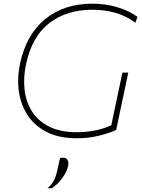

<svg xmlns="http://www.w3.org/2000/svg" viewBox="-20 -745 776 1047"><path d="M398.5 9Q303 9 236.2 -24.5Q169.5 -58 131.5 -115.5Q93.5 -173 83 -246.2Q72.5 -319.5 89.5 -399Q123.5 -557.5 226.8 -641.2Q330 -725 483.5 -725Q555.5 -725 620.5 -705.5Q685.5 -686 729.5 -653L718.5 -621Q665.5 -660 606.5 -676Q547.5 -692 484.5 -692Q345 -692 249.8 -619.8Q154.5 -547.5 121.5 -393Q106.5 -322 114 -256Q121.5 -190 154.2 -137.8Q187 -85.5 247.8 -54.8Q308.5 -24 399.5 -24Q445.5 -24 493.2 -32.5Q541 -41 587 -62Q595.5 -102 602.2 -134.8Q609 -167.5 616 -200Q626 -246 633 -280Q640 -314 647.5 -349H679.5Q672 -314 665 -280Q658 -246 648 -200Q640 -162.5 632 -124.2Q624 -86 613.5 -36Q574 -18 517.8 -4.5Q461.5 9 398.5 9ZM239.5 282Q267.5 255.5 278 231.2Q288.5 207 296.5 165Q299.5 153 302 140.5Q304.5 128 307.5 116L328.5 115Q342 115.5 348.8 128.5Q355.5 141.5 351.5 159Q345 191 320.5 225Q296 259 263.5 281Z"/></svg>

Font: Commissioner Thin
Style: Italic
Weight: 100
Italic angle: -12°
Designer: Kostas Bartsokas
Foundry: Kostas Bartsokas
Version: Version 1.000; ttfautohint (v1.8.3)